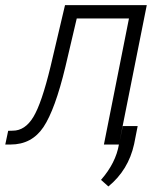

<svg xmlns="http://www.w3.org/2000/svg" viewBox="-40 -548 589 728"><path d="M411 0H354L449 -478H251L208 -295Q169 -132.5 124.8 -66.2Q80.5 0 0 0H-20L-9 -52L8.5 -52.5Q55 -52.5 86.5 -104.5Q118 -156.5 151.5 -295L206.5 -528.5H516.5ZM371 159 343 134Q399 70 411 -0.5L425.5 -70H482L468.5 -1.5Q447 96.5 371 159Z"/></svg>

Font: Roberto Sans Light
Style: Italic
Weight: 300
Italic angle: -11°
Designer: Google
Version: Version 1.00;June 11, 2020;FontCreator 12.0.0.2522 64-bit; t